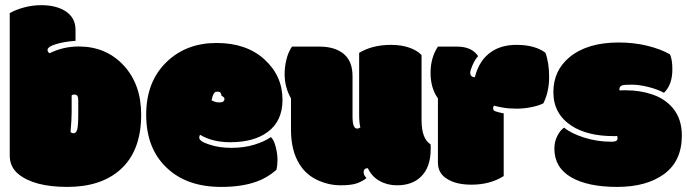

<svg xmlns="http://www.w3.org/2000/svg" viewBox="-20 -716 2688 751"><path d="M275.4 -599.6Q275.4 -647.9 233.9 -673.8Q197.3 -695.8 141.1 -695.8Q107.4 -695.8 74.5 -687Q41.5 -678.2 18.1 -664.6V-107.4Q18.1 -63 51.8 -35.2Q113.3 15.1 243.4 15.1Q373.5 15.1 449.2 -51.3Q532.2 -124 532.2 -267.6Q532.2 -386.2 463.6 -460.2Q395 -534.2 287.6 -534.2Q227.5 -534.2 173.8 -507.8Q166 -512.7 166 -520.5Q166 -533.7 200.2 -543.7Q234.4 -553.7 275.4 -556.2ZM255.9 -199.7Q260.3 -248 260.3 -277.3V-342.8Q263.7 -346.2 271.5 -346.2Q279.3 -346.2 282.7 -340.8Q286.1 -335.4 286.1 -322.3V-272.5Q286.1 -225.6 282.2 -210.2Q278.3 -194.8 267.6 -194.8Q260.7 -194.8 255.9 -199.7Z M845.2 15.1Q926.3 15.1 982.9 -5.4Q1022.9 -19 1061 -51.3Q1065.4 -68.8 1065.4 -91.6Q1065.4 -114.3 1058.3 -141.8Q1051.3 -169.4 1039.6 -179.7Q1015.1 -162.6 974.9 -150.1Q934.6 -137.7 885.5 -137.7Q836.4 -137.7 797.9 -150.9Q759.3 -163.1 759.3 -177.7Q759.3 -185.5 763.2 -188.5Q811 -159.7 880.4 -159.7Q973.1 -159.7 1026.9 -199.7Q1085 -242.2 1085 -325.7Q1085 -419.4 1014.4 -483.6Q943.8 -547.9 827.1 -547.9Q710.4 -547.9 634.3 -476.1Q551.8 -398.9 551.8 -267.3Q551.8 -135.7 631.8 -60.1Q710 15.1 845.2 15.1ZM838.9 -315.4Q821.3 -315.4 807.6 -323.7Q813.5 -356 826.2 -357.2Q838.9 -358.4 842.5 -353.3Q846.2 -348.1 846.7 -340.8Q846.7 -340.8 846.7 -340.8Q847.2 -341.3 852.5 -337.9Q857.9 -333.5 857.9 -329.6Q857.9 -315.4 838.9 -315.4Z M1377 -212.9Q1358.9 -212.9 1358.9 -260.3V-418.5Q1358.9 -476.6 1324.5 -505.1Q1290 -533.7 1229.5 -533.7H1122.1Q1106.9 -511.2 1100.1 -482.4Q1093.3 -453.6 1093.3 -426.8Q1093.3 -374.5 1118.2 -331.1V-208.5Q1118.2 -127.4 1150.9 -74.7Q1177.7 -30.3 1228 -8.8Q1268.6 8.8 1311.3 8.8Q1354 8.8 1376 1Q1397.9 -6.8 1413.6 -19.5Q1402.3 -30.8 1402.3 -42Q1402.3 -58.1 1418.9 -58.1Q1434.1 -25.4 1464.6 -8.3Q1495.1 8.8 1532.7 8.8Q1592.8 8.8 1627 -25.4Q1664.6 -62 1664.6 -133.3V-142.1Q1664.6 -148.9 1664.1 -151.4Q1628.9 -173.3 1628.9 -246.1V-500.5Q1612.3 -518.6 1581.3 -529.5Q1550.3 -540.5 1509.3 -540.5Q1436.5 -540.5 1384.8 -509.3V-268.1Q1384.8 -233.9 1389.6 -217.8Q1382.8 -212.9 1377 -212.9Z M1824.2 6.3Q1897 6.3 1950.2 -27.3V-272.5Q1927.7 -276.9 1918.2 -280.5Q1908.7 -284.2 1908.7 -291.5Q1908.7 -298.8 1912.6 -302.7Q1923.3 -299.3 1947 -295.2Q1970.7 -291 2000.5 -291Q2030.3 -291 2059.6 -297.1Q2088.9 -303.2 2105.5 -312Q2127.9 -357.9 2127.9 -414.3Q2127.9 -470.7 2113.3 -509.8Q2072.3 -540.5 2000 -540.5Q1941.9 -540.5 1902.3 -513.7Q1854.5 -481.9 1837.4 -414.1Q1828.6 -414.1 1824 -418.5Q1819.3 -422.9 1819.3 -431.9Q1819.3 -440.9 1828.6 -461.9Q1837.9 -482.9 1850.1 -496.6Q1825.2 -533.7 1767.6 -533.7H1692.9Q1664.1 -490.2 1664.1 -430.9Q1664.1 -371.6 1692.9 -331.1V-79.6Q1692.9 -36.6 1731.4 -14.6Q1766.1 6.3 1824.2 6.3Z M2415.5 -382.8Q2422.9 -384.8 2451.7 -384.8Q2480.5 -384.8 2516.4 -375.7Q2552.2 -366.7 2577.1 -353Q2609.9 -384.8 2609.9 -444.3Q2609.9 -483.4 2600.6 -503.4Q2563.5 -524.4 2511.5 -537.1Q2459.5 -549.8 2399.4 -549.8Q2277.3 -549.8 2207.5 -492.2Q2144.5 -439.9 2144.5 -355.5Q2144.5 -271 2214.8 -224.6Q2276.9 -183.6 2380.4 -183.6H2385.7Q2390.6 -183.6 2394 -184.1Q2395.5 -180.2 2395.5 -174.3Q2395.5 -161.6 2372.6 -161.6Q2315.4 -161.6 2264.4 -178Q2213.4 -194.3 2186.5 -216.8Q2171.9 -207.5 2160.2 -184.8Q2148.4 -162.1 2148.4 -134.8Q2148.4 -61 2213.6 -22.9Q2278.8 15.1 2394 15.1Q2509.3 15.1 2578.1 -35.6Q2647 -86.4 2647 -186Q2647 -250 2612.8 -292Q2582 -329.1 2533.4 -345.9Q2484.9 -362.8 2429.2 -362.8H2417.5Q2408.7 -362.8 2403.3 -362.3Q2402.8 -362.8 2402.8 -365.2V-367.7Q2402.8 -378.9 2415.5 -382.8Z"/></svg>

Font: Friends & Family
Style: Regular
Weight: 400
Designer: Sarang Kulkarni, Maithili Shingre, Noopur Datye
Foundry: Ek Type
Version: Version 1.000;hotconv 1.0.117;makeotfexe 2.5.65602